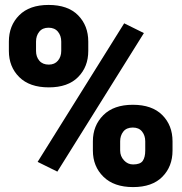

<svg xmlns="http://www.w3.org/2000/svg" viewBox="-20 -741 728 770"><path d="M175.8 -390.6Q98.6 -390.6 57.1 -431.9Q15.6 -473.1 15.6 -536.6V-574.2Q15.6 -638.2 56.9 -679.7Q98.1 -721.2 174.8 -721.2Q252.4 -721.2 293.2 -679.7Q334 -638.2 334 -574.2V-536.6Q334 -473.1 293.2 -431.9Q252.4 -390.6 175.8 -390.6ZM210 -52.7 130.9 -91.8 478 -647.5 557.1 -608.4ZM175.8 -481.9Q199.2 -481.9 212.4 -497.8Q225.6 -513.7 225.6 -536.6V-574.2Q225.6 -597.7 212.4 -613.8Q199.2 -629.9 174.8 -629.9Q150.4 -629.9 137.5 -613.8Q124.5 -597.7 124.5 -574.2V-536.6Q124.5 -513.2 137.7 -497.6Q150.9 -481.9 175.8 -481.9ZM513.7 9.3Q437 9.3 394.8 -32.2Q352.5 -73.7 352.5 -137.2V-174.3Q352.5 -237.3 394.3 -279.1Q436 -320.8 512.7 -320.8Q589.8 -320.8 630.9 -279.5Q671.9 -238.3 671.9 -174.3V-137.2Q671.9 -73.2 631.1 -32Q590.3 9.3 513.7 9.3ZM513.7 -81.5Q542.5 -81.5 552.5 -95.9Q562.5 -110.4 562.5 -137.2V-174.3Q562.5 -197.3 549.8 -213.4Q537.1 -229.5 512.7 -229.5Q487.3 -229.5 474.6 -213.4Q461.9 -197.3 461.9 -174.3V-137.2Q461.9 -114.7 477.1 -98.1Q492.2 -81.5 513.7 -81.5Z"/></svg>

Font: Roboto Slab Black
Style: Regular
Weight: 900
Designer: Google
Version: Version 2.000; ttfautohint (v1.8.1.43-b0c9)